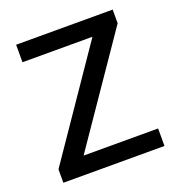

<svg xmlns="http://www.w3.org/2000/svg" viewBox="-109 -662 697 753"><g transform="rotate(-20 239.5 -286.0)"><path d="M29 0V-56L332 -499H40V-572H443V-515L140 -73H451V0Z"/></g></svg>

Font: lsinhala15
Style: Book
Weight: 400
Designer: Jelle Bosma - Monotype Design Team
Foundry: Monotype Imaging Inc.
Version: Version 2.003